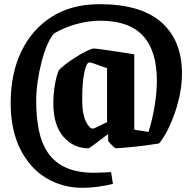

<svg xmlns="http://www.w3.org/2000/svg" viewBox="-20 -698 921 918"><path d="M456 -678Q654 -678 752 -591Q850 -504 850 -347Q850 -291 838 -237Q826 -183 808 -136.5Q790 -90 771.5 -57.5Q753 -25 740 -12Q714 -8 682 -3.5Q650 1 618.5 4Q587 7 564 9Q541 11 534 11Q531 11 522 3Q513 -5 505 -14Q497 -23 497 -27V-57Q482 -46 461 -30Q440 -14 423 -1.5Q406 11 403 11Q331 11 283 -44.5Q235 -100 235 -204Q235 -249 242.5 -293Q250 -337 261 -361Q270 -373 293 -390.5Q316 -408 343.5 -425.5Q371 -443 395 -454.5Q419 -466 429 -466Q434 -466 454 -463.5Q474 -461 500.5 -457Q527 -453 553.5 -449Q580 -445 599 -442Q618 -439 622 -438V-78L690 -67Q709 -127 719.5 -192.5Q730 -258 730 -313Q730 -455 663.5 -527Q597 -599 459 -599Q403 -599 344 -582.5Q285 -566 240 -539Q222 -521 206.5 -485Q191 -449 179 -403Q167 -357 160 -308Q153 -259 153 -215Q153 -140 165.5 -77Q178 -14 209 32Q240 78 294.5 103Q349 128 432 128Q442 128 466 127Q490 126 511 125L520 181Q489 189 450 194.5Q411 200 375 200Q278 200 200.5 153Q123 106 77 15Q31 -76 31 -207Q31 -345 81.5 -451Q132 -557 227 -617.5Q322 -678 456 -678ZM405 -399Q393 -396 383 -351Q373 -306 373 -218Q373 -154 390 -118.5Q407 -83 424 -83Q428 -83 444.5 -91Q461 -99 476.5 -106.5Q492 -114 492 -114V-372Q481 -375 462.5 -382Q444 -389 427 -395Q410 -401 405 -399Z"/></svg>

Font: Grenze Gotisch
Style: Bold
Weight: 700
Designer: Renata Polastri
Foundry: Omnibus-Type
Version: Version 1.001